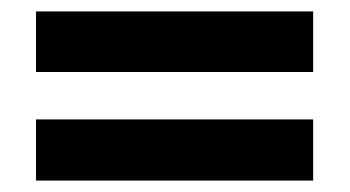

<svg xmlns="http://www.w3.org/2000/svg" viewBox="-20 -520 612 336"><path d="M43 -394V-500H528V-394ZM43 -204V-311H528V-204Z"/></svg>

Font: Noto Sans Cham
Style: Bold
Weight: 700
Version: Version 2.002